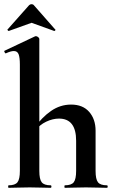

<svg xmlns="http://www.w3.org/2000/svg" viewBox="-20 -898 549 918"><path d="M21 0Q19 0 19 -6Q19 -12 21 -12Q52 -12 63.5 -26.5Q75 -41 75 -81V-589Q75 -623 69 -638.5Q63 -654 46 -654Q32 -654 8 -643Q5 -642 2 -648Q-1 -654 1 -655L147 -724Q149 -725 150 -725Q151 -725 152 -725Q157 -725 162.5 -720.5Q168 -716 168 -712V-81Q168 -41 179.5 -26.5Q191 -12 222 -12Q226 -12 226 -6Q226 0 222 0Q202 0 176.5 -1Q151 -2 122 -2Q93 -2 67 -1Q41 0 21 0ZM290 0Q288 0 288 -6Q288 -12 290 -12Q321 -12 332.5 -26.5Q344 -41 344 -81V-225Q344 -331 262 -331Q232 -331 200.5 -316Q169 -301 151 -275L145 -287Q180 -337 224 -367.5Q268 -398 320 -398Q376 -398 406.5 -363Q437 -328 437 -273V-81Q437 -41 448.5 -26.5Q460 -12 491 -12Q495 -12 495 -6Q495 0 491 0Q471 0 445.5 -1Q420 -2 391 -2Q362 -2 336 -1Q310 0 290 0ZM16 -757 119 -873Q124 -878 131 -878Q138 -878 142 -873L244 -757Q247 -756 244 -752.5Q241 -749 239 -750L131 -789L22 -750Q21 -749 17.5 -752.5Q14 -756 16 -757Z"/></svg>

Font: Cormorant Light
Style: Bold
Weight: 700
Version: Version 4.000